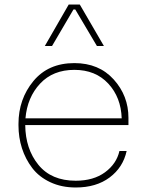

<svg xmlns="http://www.w3.org/2000/svg" viewBox="-20 -816 642 852"><path d="M179 -612 285 -796H334L441 -612H410L314 -774H306L211 -612ZM316 16Q253 16 203 -7.5Q153 -31 123 -70.5Q93 -110 77.5 -158Q62 -206 62 -260V-266Q62 -376 128 -456Q194 -536 310 -536Q419 -536 484.5 -463.5Q550 -391 550 -293V-261H92Q93 -155 150.5 -84.5Q208 -14 316 -14Q395 -14 446 -51.5Q497 -89 510 -146H542Q526 -73 466.5 -28.5Q407 16 316 16ZM310 -506Q215 -506 158 -445Q101 -384 93 -291H520Q517 -384 460.5 -445Q404 -506 310 -506Z"/></svg>

Font: Sora Thin
Style: Regular
Weight: 32
Designer: Jonathan Barnbrook, Julián Moncada
Foundry: Barnbrook Fonts
Version: Version 2.000